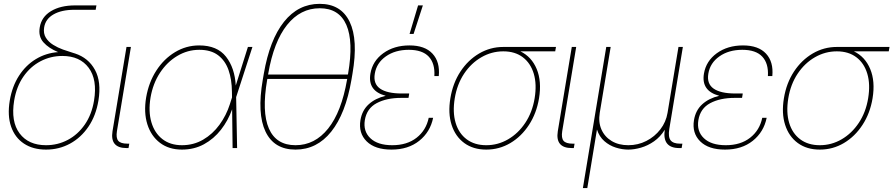

<svg xmlns="http://www.w3.org/2000/svg" viewBox="-20 -755 4556 979"><path d="M214.8 7.8Q148.4 7.8 102.3 -22.7Q56.2 -53.2 36.6 -109.4Q17.1 -165.5 29.8 -242.2Q42 -314.9 76.9 -368.9Q111.8 -422.9 163.3 -453.9Q214.8 -484.9 276.4 -489.3Q228 -509.3 201.4 -539.3Q174.8 -569.3 182.6 -615.2Q191.4 -668.9 240 -698.2Q288.6 -727.5 362.8 -727.5H471.7L467.8 -705.1H358.9Q293.9 -705.1 252.9 -681.6Q211.9 -658.2 205.1 -615.2Q200.2 -584.5 213.9 -562.7Q227.5 -541 251.2 -526.4Q274.9 -511.7 301 -502.4Q327.1 -493.2 346.7 -487.3Q351.1 -485.8 355 -484.6Q358.9 -483.4 362.3 -482.4Q430.7 -460 464.1 -398.9Q497.6 -337.9 481.9 -242.2Q469.2 -165.5 431.2 -109.4Q393.1 -53.2 337.2 -22.7Q281.2 7.8 214.8 7.8ZM214.8 -14.6Q274.4 -14.6 325.7 -41.7Q377 -68.8 412.4 -119.9Q447.8 -170.9 459.5 -242.2Q477.1 -349.1 432.1 -409.4Q387.2 -469.7 297.9 -469.7Q238.3 -469.7 186.5 -442.6Q134.8 -415.5 99.4 -364.5Q64 -313.5 52.2 -242.2Q34.7 -135.3 79.8 -75Q125 -14.6 214.8 -14.6Z M625.5 0Q540 0 553.7 -85.9L625 -515.6H647.5L576.2 -85.9Q570.8 -51.8 583 -37.1Q595.2 -22.5 629.4 -22.5H639.2L635.3 0Z M907.7 7.8Q841.3 7.8 795.9 -26.6Q750.5 -61 731.4 -121.1Q712.4 -181.2 725.1 -257.8Q738.3 -335 776.9 -394.8Q815.4 -454.6 872.3 -489Q929.2 -523.4 995.6 -523.4Q1087.4 -523.4 1132.3 -466.1Q1177.2 -408.7 1182.1 -318.8L1244.1 -515.6H1267.1L1184.1 -259.8L1189 0H1166L1163.6 -197.8Q1143.1 -140.1 1106.7 -93.5Q1070.3 -46.9 1020 -19.5Q969.7 7.8 907.7 7.8ZM1163.1 -258.3 1162.6 -287.6Q1162.1 -349.6 1145.3 -397.7Q1128.4 -445.8 1092 -473.4Q1055.7 -501 996.1 -501Q936.5 -501 884.3 -470Q832 -439 795.9 -384Q759.8 -329.1 747.6 -257.8Q735.8 -186.5 752 -131.6Q768.1 -76.7 808.1 -45.7Q848.1 -14.6 907.7 -14.6Q967.3 -14.6 1015.9 -43Q1064.5 -71.3 1099.1 -118.9Q1133.8 -166.5 1151.9 -223.1Z M1486.8 7.8Q1377.9 7.8 1334 -83.7Q1290 -175.3 1319.8 -348.1L1325.2 -379.4Q1355 -552.2 1428 -643.8Q1501 -735.4 1609.9 -735.4Q1718.8 -735.4 1762.9 -643.8Q1807.1 -552.2 1777.3 -379.4L1772 -348.1Q1742.2 -175.3 1668.9 -83.7Q1595.7 7.8 1486.8 7.8ZM1346.7 -375H1753.9L1754.9 -379.4Q1783.2 -543 1746.1 -627.9Q1709 -712.9 1610.4 -712.9Q1511.7 -712.9 1443.8 -627.9Q1376 -543 1347.7 -379.4ZM1486.8 -14.6Q1585.4 -14.6 1653.3 -99.6Q1721.2 -184.6 1749.5 -348.1L1750.5 -352.5H1343.3L1342.3 -348.1Q1314 -184.6 1351.1 -99.6Q1388.2 -14.6 1486.8 -14.6Z M1976.1 7.8Q1892.1 7.8 1849.6 -34.2Q1807.1 -76.2 1817.9 -142.6Q1826.2 -192.4 1859.9 -223.1Q1893.6 -253.9 1946.8 -266.6Q1854 -291 1868.7 -379.4Q1879.4 -443.8 1934.3 -483.6Q1989.3 -523.4 2067.9 -523.4Q2146.5 -523.4 2185.3 -481.4Q2224.1 -439.5 2217.3 -367.2H2194.8Q2198.7 -431.2 2166.3 -466.1Q2133.8 -501 2064.5 -501Q1995.1 -501 1947.5 -467.5Q1899.9 -434.1 1891.1 -379.4Q1882.3 -328.1 1918 -303.2Q1953.6 -278.3 2028.8 -278.3H2066.4L2065.9 -276.4H2066.4L2063 -255.9H2025.4Q1951.2 -255.9 1900.6 -229Q1850.1 -202.1 1840.3 -142.6Q1831.1 -85.9 1868.4 -50.3Q1905.8 -14.6 1980 -14.6Q2055.7 -14.6 2104.2 -52.7Q2152.8 -90.8 2166 -154.3H2188.5Q2173.8 -82 2117.7 -37.1Q2061.5 7.8 1976.1 7.8ZM2068.4 -582 2111.8 -727.5H2136.2L2088.9 -582Z M2459.5 7.8Q2393.1 7.8 2347.4 -25.6Q2301.8 -59.1 2282.7 -118.2Q2263.7 -177.2 2276.4 -253.9Q2289.1 -331.1 2327.6 -389.9Q2366.2 -448.7 2423.1 -482.2Q2480 -515.6 2546.4 -515.6H2814.9L2811 -493.2H2633.3Q2690.4 -465.8 2716.6 -403.1Q2742.7 -340.3 2728.5 -253.9Q2715.8 -177.2 2677.2 -118.2Q2638.7 -59.1 2582.3 -25.6Q2525.9 7.8 2459.5 7.8ZM2546.4 -493.2Q2486.8 -493.2 2434.6 -463.1Q2382.3 -433.1 2346.4 -379.2Q2310.5 -325.2 2298.8 -253.9Q2287.1 -182.6 2303.2 -128.7Q2319.3 -74.7 2359.6 -44.7Q2399.9 -14.6 2459.5 -14.6Q2519 -14.6 2570.8 -44.7Q2622.6 -74.7 2658.4 -128.7Q2694.3 -182.6 2706.1 -253.9Q2717.8 -325.2 2701.7 -379.2Q2685.5 -433.1 2645.8 -463.1Q2606 -493.2 2546.4 -493.2Z M2896 0Q2810.5 0 2824.2 -85.9L2895.5 -515.6H2918L2846.7 -85.9Q2841.3 -51.8 2853.5 -37.1Q2865.7 -22.5 2899.9 -22.5H2909.7L2905.8 0Z M2952.1 204.1 3071.3 -515.6H3093.8L3038.1 -179.7Q3030.3 -132.3 3046.6 -95Q3063 -57.6 3098.6 -36.1Q3134.3 -14.6 3183.6 -14.6Q3233.4 -14.6 3275.9 -36.4Q3318.4 -58.1 3347.2 -95.5Q3376 -132.8 3383.8 -179.7L3439.5 -515.6H3461.9L3392.6 -96.7Q3386.2 -56.6 3399.4 -39.6Q3412.6 -22.5 3447.8 -22.5H3459.5L3455.6 0H3443.8Q3356 0 3369.6 -93.3Q3346.7 -56.6 3314.9 -34.4Q3283.2 -12.2 3248.5 -2.2Q3213.9 7.8 3183.6 7.8Q3152.8 7.8 3120.1 -2.4Q3087.4 -12.7 3061.5 -35.4Q3035.6 -58.1 3023.9 -94.7L2974.6 204.1Z M3676.8 7.8Q3592.8 7.8 3550.3 -34.2Q3507.8 -76.2 3518.6 -142.6Q3526.9 -192.4 3560.5 -223.1Q3594.2 -253.9 3647.5 -266.6Q3554.7 -291 3569.3 -379.4Q3580.1 -443.8 3635 -483.6Q3689.9 -523.4 3768.6 -523.4Q3847.2 -523.4 3886 -481.4Q3924.8 -439.5 3918 -367.2H3895.5Q3899.4 -431.2 3866.9 -466.1Q3834.5 -501 3765.1 -501Q3695.8 -501 3648.2 -467.5Q3600.6 -434.1 3591.8 -379.4Q3583 -328.1 3618.7 -303.2Q3654.3 -278.3 3729.5 -278.3H3767.1L3766.6 -276.4H3767.1L3763.7 -255.9H3726.1Q3651.9 -255.9 3601.3 -229Q3550.8 -202.1 3541 -142.6Q3531.7 -85.9 3569.1 -50.3Q3606.4 -14.6 3680.7 -14.6Q3756.3 -14.6 3804.9 -52.7Q3853.5 -90.8 3866.7 -154.3H3889.2Q3874.5 -82 3818.4 -37.1Q3762.2 7.8 3676.8 7.8Z M4160.2 7.8Q4093.8 7.8 4048.1 -25.6Q4002.4 -59.1 3983.4 -118.2Q3964.4 -177.2 3977.1 -253.9Q3989.7 -331.1 4028.3 -389.9Q4066.9 -448.7 4123.8 -482.2Q4180.7 -515.6 4247.1 -515.6H4515.6L4511.7 -493.2H4334Q4391.1 -465.8 4417.2 -403.1Q4443.4 -340.3 4429.2 -253.9Q4416.5 -177.2 4377.9 -118.2Q4339.4 -59.1 4283 -25.6Q4226.6 7.8 4160.2 7.8ZM4247.1 -493.2Q4187.5 -493.2 4135.3 -463.1Q4083 -433.1 4047.1 -379.2Q4011.2 -325.2 3999.5 -253.9Q3987.8 -182.6 4003.9 -128.7Q4020 -74.7 4060.3 -44.7Q4100.6 -14.6 4160.2 -14.6Q4219.7 -14.6 4271.5 -44.7Q4323.2 -74.7 4359.1 -128.7Q4395 -182.6 4406.7 -253.9Q4418.5 -325.2 4402.3 -379.2Q4386.2 -433.1 4346.4 -463.1Q4306.6 -493.2 4247.1 -493.2Z"/></svg>

Font: Inter Display Thin
Style: Italic
Weight: 100
Italic angle: -9.39999°
Designer: Rasmus Andersson
Foundry: rsms
Version: Version 4.000;git-a52131595